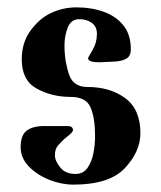

<svg xmlns="http://www.w3.org/2000/svg" viewBox="-20 -488 437 521"><path d="M217 -252Q279 -252 320 -221.5Q361 -191 361 -127Q361 -76 318 -31Q276 13 179 13Q147 13 114 0Q81 -13 58.5 -36Q36 -59 36 -89Q36 -121 52.5 -133.5Q69 -146 100 -146H163Q178 -146 178 -135Q178 -129 162 -117Q154 -111 148.5 -105Q143 -99 138 -94Q129 -84 129 -67Q129 -51 144 -33Q158 -16 185 -16Q206 -16 217.5 -32.5Q229 -49 233.5 -72.5Q238 -96 238 -119Q238 -167 226 -196Q214 -225 172 -225Q120 -225 79 -248Q39 -270 39 -327Q39 -372 62.5 -404.5Q86 -437 117 -452Q150 -468 188 -468Q228 -468 261.5 -456Q295 -444 315 -419Q335 -394 335 -354Q335 -336 323 -329Q311 -322 292 -321Q273 -320 250 -319Q219 -319 219 -330Q219 -332 231 -352Q243 -372 243 -396Q243 -416 229 -426Q215 -436 195 -436Q173 -436 164 -413.5Q155 -391 155 -365Q155 -341 158.5 -321Q162 -301 168 -284Q180 -252 217 -252Z"/></svg>

Font: Shafarik
Style: Regular
Weight: 400
Version: Version 1.001; ttfautohint (v1.8.4.7-5d5b)